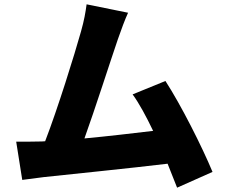

<svg xmlns="http://www.w3.org/2000/svg" viewBox="-20 -818 1040 889"><path d="M174 -163C140 -162 91 -162 55 -162L83 15C116 11 158 5 183 2C304 -11 591 -40 756 -60L800 51L964 -22C916 -138 818 -332 746 -443L594 -381C624 -340 657 -279 689 -212C597 -201 478 -187 371 -177C419 -310 492 -538 526 -637C542 -683 558 -726 573 -759L381 -798C376 -761 370 -725 355 -672C325 -565 247 -314 189 -164Z"/></svg>

Font: Noto Sans KR Black
Style: Regular
Weight: 900
Designer: Ryoko NISHIZUKA 西塚涼子 (kana, bopomofo & ideographs); Paul D. Hunt (Latin, Greek & Cyrillic); Sandoll Communications 산돌커뮤니
Foundry: Adobe
Version: Version 2.004;hotconv 1.0.118;makeotfexe 2.5.65603